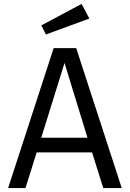

<svg xmlns="http://www.w3.org/2000/svg" viewBox="-20 -949 655 969"><path d="M444.6 -180H165.1L108.7 0H21L250.8 -706.2H364.6L594.4 0H501ZM188.2 -253.8H421.5L305.6 -631.3ZM391.8 -929.2 430.8 -855.4 211.8 -774.9 188.7 -821Z"/></svg>

Font: FiraCode Nerd Font
Style: Regular
Weight: 400
Designer: Carrois Corporate, Edenspiekermann AG, Nikita Prokopov
Foundry: Carrois Corporate, Edenspiekermann AG, Nikita Prokopov
Version: Version 6.002;Nerd Fonts 3.4.0